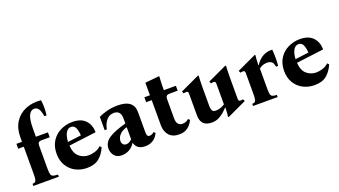

<svg xmlns="http://www.w3.org/2000/svg" viewBox="-65 -1358 3435 1946"><g transform="rotate(-20 1652.5 -385.5)"><path d="M414 -790Q418 -768 419.5 -738Q421 -708 419.5 -678.5Q418 -649 414 -626H391Q381 -688 363 -710.5Q345 -733 319 -733Q282 -733 260.5 -690Q239 -647 239 -543V-460H369V-407H279Q239 -407 239 -367V-110Q239 -73 244.5 -54.5Q250 -36 267.5 -30Q285 -24 319 -23V0H44V-23Q61 -24 71 -30Q81 -36 85 -54.5Q89 -73 89 -110V-407H29V-460H89V-508Q89 -606 132 -672Q175 -738 248.5 -768.5Q322 -799 414 -790Z M621 15Q553 15 497.5 -14Q442 -43 409.5 -97Q377 -151 377 -225Q377 -305 413 -361Q449 -417 508.5 -446Q568 -475 636 -475Q728 -475 775.5 -425.5Q823 -376 823 -296L528 -259Q534 -174 578 -137Q622 -100 680 -100Q709 -100 746 -110.5Q783 -121 813 -149L829 -133Q801 -66 752.5 -25.5Q704 15 621 15ZM606 -432Q572 -432 551 -396.5Q530 -361 527 -299L672 -317Q670 -364 655.5 -398Q641 -432 606 -432Z M997 15Q942 15 915.5 -18Q889 -51 889 -94Q889 -160 949.5 -201Q1010 -242 1137 -276V-329Q1137 -376 1117.5 -396.5Q1098 -417 1063 -417Q1015 -417 983.5 -381Q952 -345 940 -284H917V-428Q951 -445 1005.5 -460Q1060 -475 1124 -475Q1297 -475 1297 -341V-123Q1297 -100 1303 -87.5Q1309 -75 1327 -75Q1337 -75 1349.5 -79.5Q1362 -84 1376 -97L1392 -81Q1370 -35 1334 -12.5Q1298 10 1252 10Q1203 10 1176.5 -9.5Q1150 -29 1139 -66H1137Q1114 -26 1076 -5.5Q1038 15 997 15ZM1075 -75Q1095 -75 1110.5 -84.5Q1126 -94 1137 -106V-236Q1091 -223 1067.5 -202Q1044 -181 1036.5 -160Q1029 -139 1029 -125Q1029 -104 1041 -89.5Q1053 -75 1075 -75Z M1749 -102 1765 -86Q1754 -61 1735 -38Q1716 -15 1686.5 0Q1657 15 1614 15Q1543 15 1506 -27Q1469 -69 1469 -135V-407H1409V-460H1469V-595L1624 -610Q1621 -572 1620 -535Q1619 -498 1619 -460H1749V-407H1659Q1619 -407 1619 -367V-155Q1619 -75 1684 -75Q1722 -75 1749 -102Z M2342 -99 2352 -76 2144 21 2138 15Q2140 6 2142.5 -23Q2145 -52 2145 -82H2142Q2122 -60 2096 -37.5Q2070 -15 2038 0Q2006 15 1967 15Q1906 15 1876.5 -15Q1847 -45 1847 -109V-340Q1847 -355 1841.5 -360Q1836 -365 1825 -365Q1813 -365 1797 -361L1787 -384L1995 -481L2001 -475Q2000 -460 1998.5 -428.5Q1997 -397 1997 -349V-151Q1997 -123 2005.5 -104Q2014 -85 2045 -85Q2065 -85 2088 -91Q2111 -97 2142 -116V-340Q2142 -355 2136.5 -360Q2131 -365 2120 -365Q2108 -365 2092 -361L2082 -384L2290 -481L2296 -475Q2295 -460 2293.5 -428.5Q2292 -397 2292 -349V-120Q2292 -105 2298 -100Q2304 -95 2314 -95Q2326 -95 2342 -99Z M2414 0V-23Q2431 -24 2441 -30Q2451 -36 2455 -54.5Q2459 -73 2459 -110V-340Q2459 -355 2453.5 -360Q2448 -365 2437 -365Q2425 -365 2409 -361L2399 -384L2607 -481L2613 -475Q2611 -466 2608.5 -436Q2606 -406 2606 -368H2608Q2645 -424 2691.5 -449Q2738 -474 2792 -470Q2800 -383 2792 -295H2769Q2762 -340 2742 -352Q2722 -364 2700 -364Q2675 -364 2653 -357.5Q2631 -351 2609 -333V-110Q2609 -73 2614 -54.5Q2619 -36 2634.5 -30Q2650 -24 2679 -23V0Z M3075 15Q3007 15 2951.5 -14Q2896 -43 2863.5 -97Q2831 -151 2831 -225Q2831 -305 2867 -361Q2903 -417 2962.5 -446Q3022 -475 3090 -475Q3182 -475 3229.5 -425.5Q3277 -376 3277 -296L2982 -259Q2988 -174 3032 -137Q3076 -100 3134 -100Q3163 -100 3200 -110.5Q3237 -121 3267 -149L3283 -133Q3255 -66 3206.5 -25.5Q3158 15 3075 15ZM3060 -432Q3026 -432 3005 -396.5Q2984 -361 2981 -299L3126 -317Q3124 -364 3109.5 -398Q3095 -432 3060 -432Z"/></g></svg>

Font: Bona Nova
Style: Bold
Weight: 700
Designer: Mateusz Machalski
Foundry: Capitalics
Version: Version 4.001; ttfautohint (v1.8.3)